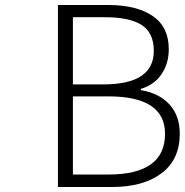

<svg xmlns="http://www.w3.org/2000/svg" viewBox="-20 -749 740 769"><path d="M212 0V-729H413Q527 -729 591.5 -685Q656 -641 656 -552Q656 -495 627 -452Q598 -409 544 -393V-388Q617 -376 658.5 -331Q700 -286 700 -213Q700 -110 627 -55Q554 0 428 0ZM272 -411H394Q596 -411 596 -545Q596 -617 548 -648.5Q500 -680 400 -680H272ZM272 -50H414Q641 -50 641 -213Q641 -363 414 -363H272Z"/></svg>

Font: NotoSansHansLight
Style: Regular
Weight: 300
Designer: Ryoko NISHIZUKA  (kana & ideographs); Paul D. Hunt (Latin, Greek & Cyrillic); Wenlong ZHANG  (bopomofo); Sandoll Communi
Foundry: Adobe Systems Incorporated
Version: Version 1.00;December 8, 2021;FontCreator 13.0.0.2675 64-bit